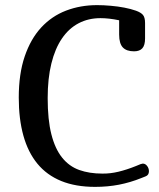

<svg xmlns="http://www.w3.org/2000/svg" viewBox="-20 -729 621 749"><path d="M502.9 -528.8Q473.6 -528.8 459.2 -543.9Q444.8 -559.1 444.8 -594.2V-649.9Q404.8 -658.2 372.1 -658.2Q324.7 -658.2 286.6 -638.2Q248.5 -618.2 221.7 -578.9Q194.8 -539.6 180.4 -481.2Q166 -422.9 166 -346.2Q166 -261.7 180.4 -205.1Q194.8 -148.4 222.2 -114.3Q249.5 -80.1 289.1 -65.9Q328.6 -51.8 378.9 -51.8Q409.7 -51.3 442.1 -59.1Q474.6 -66.9 509.8 -81.1L528.8 -88.9Q534.7 -90.8 537.1 -90.8Q546.9 -90.8 554 -81.5Q561 -72.3 561 -61Q561 -45.9 547.9 -41L530.8 -34.2Q488.3 -17.1 444.1 -8.5Q399.9 0 351.1 0Q274.9 0 218.8 -22.9Q162.6 -45.9 126 -90.3Q89.4 -134.8 71.3 -199.7Q53.2 -264.6 53.2 -348.1Q53.2 -440.9 76.4 -509Q99.6 -577.1 140.6 -621.6Q181.6 -666 237.5 -687.5Q293.5 -709 358.9 -709Q383.8 -709 411.9 -706.5Q439.9 -704.1 465.3 -699.2Q490.7 -694.3 510.3 -687.3Q529.8 -680.2 537.6 -670.9Q545.9 -661.1 545.9 -639.2V-579.1Q545.9 -552.7 535.4 -540.8Q524.9 -528.8 502.9 -528.8Z"/></svg>

Font: Marmelad
Style: Regular
Weight: 400
Designer: Manvel Shmavonyan
Foundry: Cyreal (www.cyreal.org)
Version: Version 1.000